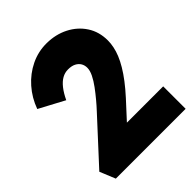

<svg xmlns="http://www.w3.org/2000/svg" viewBox="-202 -834 951 951"><g transform="rotate(-45 274.0 -358.5)"><path d="M53.7 0 20 -82 222.7 -302.3Q240.3 -321 260.5 -345.2Q280.7 -369.3 299.7 -395Q318.7 -420.7 330.5 -444.8Q342.3 -469 342.3 -488.3Q342.3 -505.7 334.2 -519.5Q326 -533.3 309.8 -541.7Q293.7 -550 268.7 -550Q246.3 -550 226.7 -539Q207 -528 189 -505.3Q171 -482.7 154.7 -448.3L22.3 -519Q43.3 -577 82.8 -621.8Q122.3 -666.7 174.8 -692Q227.3 -717.3 286.3 -716.7Q348.7 -716 399.3 -690.2Q450 -664.3 480 -618.5Q510 -572.7 510 -511.7Q510 -490.7 505.3 -468Q500.7 -445.3 490.7 -420.8Q480.7 -396.3 464.3 -368.8Q448 -341.3 424.8 -311Q401.7 -280.7 371 -247L212 -74L192 -157.3H542.7V0Z"/></g></svg>

Font: Lexend Medium
Style: Regular
Weight: 500
Designer: Bonnie Shaver-Troup, Thomas Jockin
Foundry: Lexend
Version: Version 1.005